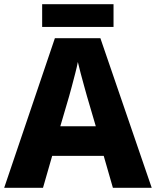

<svg xmlns="http://www.w3.org/2000/svg" viewBox="-20 -900 747 920"><path d="M521 0 477 -153H230L186 0H0L243 -717H461L707 0ZM397 -438Q392 -456 383.5 -486.5Q375 -517 366.5 -549Q358 -581 353 -603Q349 -581 340.5 -548.5Q332 -516 324 -485.5Q316 -455 311 -438L269 -295H439ZM524 -880V-771H182V-880Z"/></svg>

Font: Noto Sans Armenian ExtraBold
Style: Regular
Weight: 800
Version: Version 2.007